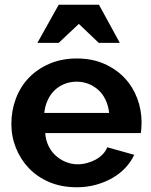

<svg xmlns="http://www.w3.org/2000/svg" viewBox="-20 -781 639 811"><path d="M305 10Q240 10 189 -11.5Q138 -33 102.5 -70Q67 -107 47.5 -155.5Q28 -204 28 -258Q28 -314 47 -364.5Q66 -415 102 -452.5Q138 -490 189.5 -512Q241 -534 305 -534Q369 -534 420 -511.5Q471 -489 506 -452Q541 -415 559.5 -366Q578 -317 578 -264Q578 -251 577 -239Q576 -227 575 -219H171Q173 -189 185 -164.5Q197 -140 216 -123Q235 -106 259 -96.5Q283 -87 308 -87Q328 -87 348 -92.5Q368 -98 384.5 -107Q401 -116 414 -129.5Q427 -143 433 -159L547 -127Q533 -97 509.5 -72Q486 -47 454.5 -29Q423 -11 385 -0.5Q347 10 305 10ZM441 -304Q438 -333 426.5 -358Q415 -383 396.5 -400Q378 -417 354.5 -426.5Q331 -436 304 -436Q276 -436 252.5 -426.5Q229 -417 211 -400Q193 -383 181.5 -358Q170 -333 167 -304ZM228 -761H398L486 -600H397L313 -680L228 -600H138Z"/></svg>

Font: Rising Sun
Style: Bold
Weight: 700
Designer: Matt McInerney, Pablo Impallari, Rodrigo Fuenzalida (Raleway font), Stephen Hutchings (Greek), Cristiano Sobral (main ch
Foundry: The Rising Sun Project Authors
Version: Version 4.327; ttfautohint (v1.8.4.7-5d5b-dirty)